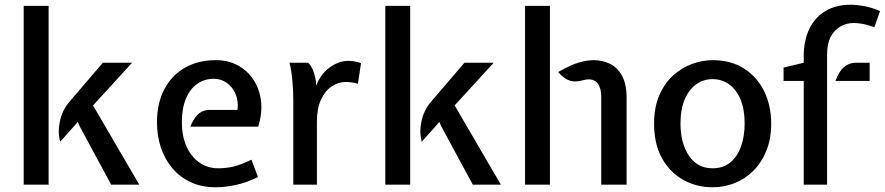

<svg xmlns="http://www.w3.org/2000/svg" viewBox="-20 -783 3751 814"><path d="M451.5 0 318.5 -246 309.5 -266.5 297 -251.5 235 -182Q224 -222.5 233.8 -268.5Q243.5 -314.5 273 -350L416 -517H540L374.5 -336L570.5 0ZM80.5 0V-758H186V0Z M893.5 11Q835 11 788.8 -10.5Q742.5 -32 710.5 -70Q678.5 -108 662 -157.8Q645.5 -207.5 645.5 -264Q645.5 -345.5 676.8 -404.8Q708 -464 764.2 -496Q820.5 -528 895 -528Q947.5 -528 988.8 -505.5Q1030 -483 1055.5 -443.5Q1081 -404 1086.8 -353.2Q1092.5 -302.5 1074.5 -246H787.5Q798 -276 817.8 -296.5Q837.5 -317 870.5 -317H987Q991.5 -353.5 979.2 -383.2Q967 -413 942.5 -431Q918 -449 886 -449Q848 -449 817.2 -428.2Q786.5 -407.5 768.8 -366.2Q751 -325 751 -264.5Q751 -206 770.8 -162Q790.5 -118 825.5 -93.8Q860.5 -69.5 905 -69.5Q939.5 -69.5 971.2 -77.2Q1003 -85 1046 -106L1073.5 -32.5Q1024 -8 978.2 1.5Q932.5 11 893.5 11Z M1223.5 0V-355.5Q1223.5 -396.5 1219.8 -439.2Q1216 -482 1207.5 -517H1286.5Q1300.5 -503 1308 -483Q1315.5 -463 1319.5 -438.5L1320 -419L1328.5 -438.5Q1348.5 -477.5 1383.8 -501.2Q1419 -525 1457.5 -525Q1470 -525 1483 -522.8Q1496 -520.5 1510.5 -515.5L1497.5 -428Q1481 -432.5 1468.8 -434Q1456.5 -435.5 1446.5 -435.5Q1414.5 -435.5 1386.5 -417Q1358.5 -398.5 1341 -361Q1323.5 -323.5 1323.5 -266.5V0Z M1984.5 0 1851.5 -246 1842.5 -266.5 1830 -251.5 1768 -182Q1757 -222.5 1766.8 -268.5Q1776.5 -314.5 1806 -350L1949 -517H2073L1907.5 -336L2103.5 0ZM1613.5 0V-758H1719V0Z M2206 0V-758H2311.5V0ZM2529 0V-373.5Q2529 -405.5 2516.2 -426Q2503.5 -446.5 2476 -446.5Q2465 -446.5 2457.8 -444.2Q2450.5 -442 2437 -439.5Q2409.5 -434 2387.8 -444.2Q2366 -454.5 2346.5 -477.5Q2399 -508 2434.2 -518Q2469.5 -528 2497 -528Q2534 -528 2566 -512.5Q2598 -497 2617.2 -462Q2636.5 -427 2636.5 -367V0Z M3001 11Q2933.5 11 2877 -20.2Q2820.5 -51.5 2786.8 -111.8Q2753 -172 2753 -259Q2753 -328 2775 -378.8Q2797 -429.5 2833.2 -462.5Q2869.5 -495.5 2913.5 -511.8Q2957.5 -528 3001 -528Q3078.5 -528 3134.2 -492.5Q3190 -457 3219.8 -396Q3249.5 -335 3249.5 -259Q3249.5 -194.5 3229.2 -144.2Q3209 -94 3174.2 -59.2Q3139.5 -24.5 3094.8 -6.8Q3050 11 3001 11ZM3001 -69.5Q3047 -69.5 3077.2 -95.2Q3107.5 -121 3122.2 -164.2Q3137 -207.5 3137 -259Q3137 -320.5 3119 -362.5Q3101 -404.5 3070.2 -426Q3039.5 -447.5 3001 -447.5Q2963 -447.5 2932.2 -426Q2901.5 -404.5 2883.2 -362.5Q2865 -320.5 2865 -259Q2865 -175.5 2901 -122.5Q2937 -69.5 3001 -69.5Z M3387.5 0V-440H3302V-496.5L3387.5 -517V-545Q3387.5 -611 3411 -660Q3434.5 -709 3479.2 -736Q3524 -763 3586.5 -763Q3611.5 -763 3643.2 -757.2Q3675 -751.5 3711 -736L3687 -667.5Q3656.5 -678.5 3635.8 -682Q3615 -685.5 3599 -685.5Q3569.5 -685.5 3543.8 -671.2Q3518 -657 3502.2 -627.5Q3486.5 -598 3486.5 -552.5V0ZM3522 -440Q3529 -459.5 3540 -477.2Q3551 -495 3568.5 -506Q3586 -517 3611 -517H3667V-440Z"/></svg>

Font: Expletus Sans Medium
Style: Regular
Weight: 500
Version: Version 7.500